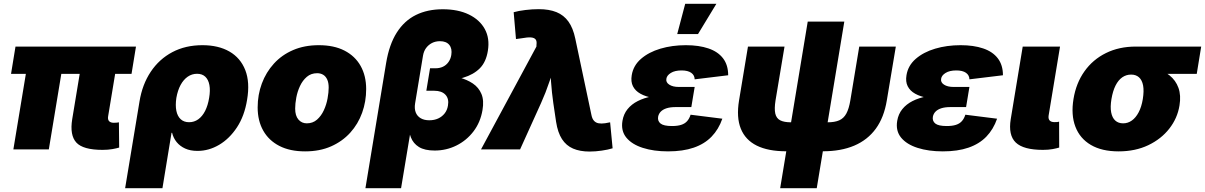

<svg xmlns="http://www.w3.org/2000/svg" viewBox="-20 -786 6339 1010"><path d="M519.5 2.4Q417 2.4 381.6 -36.1Q346.2 -74.7 359.9 -159.2L417 -504.9H603.5L548.8 -174.3Q545.9 -157.7 553.7 -148.9Q561.5 -140.1 579.1 -140.1Q588.4 -140.1 595 -140.9Q601.6 -141.6 605.5 -142.6L606.9 -9.8Q594.7 -5.9 571.5 -1.7Q548.3 2.4 519.5 2.4ZM50.3 0 133.8 -504.9H320.3L236.8 0ZM38.1 -397.5 61.5 -541H695.3L671.9 -397.5Z M638.2 204.1 713.9 -252.4Q728.5 -341.8 772.9 -408.4Q817.4 -475.1 886.5 -511.7Q955.6 -548.3 1044.9 -548.3Q1128.9 -548.3 1187 -514.9Q1245.1 -481.4 1270.3 -417.2Q1295.4 -353 1279.8 -261.2Q1266.1 -176.3 1226.6 -116.2Q1187 -56.2 1132.8 -24.2Q1078.6 7.8 1019 7.8Q981.4 7.8 954.1 -4.6Q926.8 -17.1 909.4 -38.3Q892.1 -59.6 885.3 -87.4H882.3L834.5 204.1ZM974.6 -143.1Q1001.5 -143.1 1022.9 -158.4Q1044.4 -173.8 1059.1 -202.6Q1073.7 -231.4 1080.1 -271Q1086.9 -310.5 1081.5 -338.9Q1076.2 -367.2 1059.8 -382.6Q1043.5 -397.9 1016.6 -397.9Q989.7 -397.9 967.5 -382.6Q945.3 -367.2 929.9 -338.9Q914.6 -310.5 907.7 -271Q901.9 -231.9 907.7 -203.1Q913.6 -174.3 930.7 -158.7Q947.8 -143.1 974.6 -143.1Z M1585 10.3Q1505.4 10.3 1449.7 -18.3Q1394 -46.9 1364.7 -98.9Q1335.4 -150.9 1335.4 -220.7Q1335.4 -287.6 1357.4 -346.7Q1379.4 -405.8 1420.9 -451.4Q1462.4 -497.1 1522 -522.7Q1581.5 -548.3 1657.2 -548.3Q1736.8 -548.3 1792.2 -519.8Q1847.7 -491.2 1877 -439.2Q1906.2 -387.2 1906.2 -317.4Q1906.2 -252 1885 -192.9Q1863.8 -133.8 1822.5 -88.1Q1781.2 -42.5 1721.7 -16.1Q1662.1 10.3 1585 10.3ZM1593.8 -137.2Q1625.5 -137.2 1647.7 -156.7Q1669.9 -176.3 1683.6 -206.1Q1697.3 -235.8 1703.1 -268.1Q1709 -300.3 1709 -325.2Q1709 -350.6 1701.4 -367.4Q1693.8 -384.3 1680.2 -392.6Q1666.5 -400.9 1648.4 -400.9Q1616.2 -400.9 1594 -381.8Q1571.8 -362.8 1558.1 -333.5Q1544.4 -304.2 1538.6 -272.5Q1532.7 -240.7 1532.7 -214.8Q1532.7 -177.2 1549.8 -157.2Q1566.9 -137.2 1593.8 -137.2Z M1902.3 204.1 2011.2 -454.6Q2027.3 -551.8 2067.1 -614.5Q2106.9 -677.2 2168 -707.3Q2229 -737.3 2309.1 -737.3Q2389.6 -737.3 2446.5 -709.7Q2503.4 -682.1 2530.3 -633.1Q2557.1 -584 2546.4 -519Q2537.1 -460 2504.2 -426.8Q2471.2 -393.6 2417 -377.4Q2362.8 -361.3 2288.6 -353L2295.9 -397Q2348.1 -391.1 2392.3 -379.4Q2436.5 -367.7 2467.5 -346.7Q2498.5 -325.7 2512.7 -291.5Q2526.9 -257.3 2518.1 -207Q2507.3 -142.6 2470.7 -94.7Q2434.1 -46.9 2380.9 -20.5Q2327.6 5.9 2266.6 5.9Q2213.9 5.9 2183.8 -12.7Q2153.8 -31.2 2141.1 -64.2Q2128.4 -97.2 2127.4 -139.6H2147L2089.8 204.1ZM2238.3 -153.3Q2264.6 -153.3 2285.2 -162.8Q2305.7 -172.4 2319.1 -189.5Q2332.5 -206.5 2336.4 -230.5Q2342.8 -266.6 2323.2 -287.6Q2303.7 -308.6 2264.2 -308.6H2222.7L2242.2 -426.8H2270.5Q2293 -426.8 2310.3 -435.1Q2327.6 -443.4 2339.1 -459.5Q2350.6 -475.6 2354 -496.6Q2359.4 -530.3 2343.5 -549.8Q2327.6 -569.3 2294.4 -569.3Q2271 -569.3 2252.4 -559.8Q2233.9 -550.3 2221.4 -533.4Q2209 -516.6 2205.1 -492.7L2163.6 -242.2Q2159.2 -214.8 2166.7 -195.1Q2174.3 -175.3 2192.6 -164.3Q2210.9 -153.3 2238.3 -153.3Z M2510.3 0 2801.8 -541 2802.2 -551.3Q2804.7 -569.8 2797.4 -578.9Q2790 -587.9 2772.2 -589.1Q2754.4 -590.3 2723.1 -584.5L2694.3 -580.6L2682.1 -721.7Q2707.5 -729 2743.9 -733.4Q2780.3 -737.8 2814 -737.8Q2868.7 -737.8 2907.2 -722.2Q2945.8 -706.5 2970.2 -672.6Q2994.6 -638.7 3006.3 -582.5L3091.3 -180.7Q3095.2 -161.1 3104.7 -150.6Q3114.3 -140.1 3128.7 -137.5Q3143.1 -134.8 3163.1 -137.7L3189.5 -142.6L3202.6 -5.9Q3178.7 1.5 3145.5 6.3Q3112.3 11.2 3081.1 11.2Q3030.8 11.2 2994.6 -4.4Q2958.5 -20 2936.3 -54.2Q2914.1 -88.4 2905.3 -145L2890.6 -244.1Q2882.8 -298.8 2878.7 -355.5Q2874.5 -412.1 2873 -477.5H2912.1Q2888.7 -412.1 2869.9 -355.7Q2851.1 -299.3 2826.2 -244.1L2715.8 0Z M3494.1 10.3Q3418.9 10.3 3361.6 -8.1Q3304.2 -26.4 3274.9 -62Q3245.6 -97.7 3254.4 -150.4Q3260.3 -186 3281.2 -211.9Q3302.2 -237.8 3335 -254.4Q3367.7 -271 3410.6 -279.3Q3453.6 -287.6 3503.9 -287.6H3627.4L3616.7 -222.7H3533.7Q3506.3 -222.7 3486.8 -216.6Q3467.3 -210.4 3456.1 -199Q3444.8 -187.5 3441.9 -171.4Q3438.5 -149.4 3454.8 -136.2Q3471.2 -123 3515.1 -123Q3543.9 -123 3563.2 -129.2Q3582.5 -135.3 3594.5 -148.7Q3606.4 -162.1 3612.8 -182.6L3779.8 -161.6Q3760.3 -105.5 3723.1 -67.1Q3686 -28.8 3629.4 -9.3Q3572.8 10.3 3494.1 10.3ZM3501 -264.2Q3453.6 -264.2 3414.8 -271Q3376 -277.8 3348.9 -293Q3321.8 -308.1 3309.6 -332.3Q3297.4 -356.4 3303.2 -390.6Q3311.5 -441.4 3352.1 -476.6Q3392.6 -511.7 3454.1 -530Q3515.6 -548.3 3587.9 -548.3Q3656.7 -548.3 3706.8 -531.2Q3756.8 -514.2 3783.7 -479Q3810.5 -443.8 3810.5 -390.1L3634.3 -368.7Q3633.8 -390.6 3616 -403.1Q3598.1 -415.5 3565.4 -415.5Q3529.8 -415.5 3508.8 -402.3Q3487.8 -389.2 3485.4 -371.6Q3481.9 -353 3500.5 -340.8Q3519 -328.6 3551.3 -328.6H3634.3L3623.5 -264.2ZM3542.5 -606.9 3584.5 -766.1H3748.5L3651.9 -606.9Z M4116.2 9.8Q4021 9.8 3960.9 -20Q3900.9 -49.8 3877 -109.1Q3853 -168.5 3867.7 -257.8L3914.6 -541H4106.9L4059.6 -257.8Q4052.7 -213.9 4058.3 -188.7Q4064 -163.6 4084.2 -153.1Q4104.5 -142.6 4141.1 -142.6H4333.5Q4371.1 -142.6 4394.8 -153.1Q4418.5 -163.6 4432.1 -188.7Q4445.8 -213.9 4453.1 -257.8L4500 -541H4692.4L4645 -257.8Q4630.4 -168.5 4587.2 -109.1Q4543.9 -49.8 4473.9 -20Q4403.8 9.8 4308.6 9.8ZM4084 204.1 4229 -672.4H4421.4L4276.4 204.1Z M4939.5 10.3Q4864.3 10.3 4806.9 -8.1Q4749.5 -26.4 4720.2 -62Q4690.9 -97.7 4699.7 -150.4Q4705.6 -186 4726.6 -211.9Q4747.6 -237.8 4780.3 -254.4Q4813 -271 4856 -279.3Q4898.9 -287.6 4949.2 -287.6H5072.8L5062 -222.7H4979Q4951.7 -222.7 4932.1 -216.6Q4912.6 -210.4 4901.4 -199Q4890.1 -187.5 4887.2 -171.4Q4883.8 -149.4 4900.1 -136.2Q4916.5 -123 4960.4 -123Q4989.3 -123 5008.5 -129.2Q5027.8 -135.3 5039.8 -148.7Q5051.8 -162.1 5058.1 -182.6L5225.1 -161.6Q5205.6 -105.5 5168.5 -67.1Q5131.3 -28.8 5074.7 -9.3Q5018.1 10.3 4939.5 10.3ZM4946.3 -264.2Q4898.9 -264.2 4860.1 -271Q4821.3 -277.8 4794.2 -293Q4767.1 -308.1 4754.9 -332.3Q4742.7 -356.4 4748.5 -390.6Q4756.8 -441.4 4797.4 -476.6Q4837.9 -511.7 4899.4 -530Q4960.9 -548.3 5033.2 -548.3Q5102.1 -548.3 5152.1 -531.2Q5202.1 -514.2 5229 -479Q5255.9 -443.8 5255.9 -390.1L5079.6 -368.7Q5079.1 -390.6 5061.3 -403.1Q5043.5 -415.5 5010.7 -415.5Q4975.1 -415.5 4954.1 -402.3Q4933.1 -389.2 4930.7 -371.6Q4927.2 -353 4945.8 -340.8Q4964.4 -328.6 4996.6 -328.6H5079.6L5068.8 -264.2Z M5466.3 2.4Q5363.8 2.4 5323.5 -36.1Q5283.2 -74.7 5296.9 -159.2L5359.9 -541H5556.2L5496.1 -177.7Q5493.7 -161.1 5501.5 -152.3Q5509.3 -143.6 5526.9 -143.6Q5535.6 -143.6 5541.5 -144Q5547.4 -144.5 5551.3 -146L5551.8 -9.8Q5539.6 -5.9 5517.3 -1.7Q5495.1 2.4 5466.3 2.4Z M5864.3 10.3Q5775.9 10.3 5718.3 -23.7Q5660.6 -57.6 5637 -119.6Q5613.3 -181.6 5627 -265.1Q5640.6 -348.6 5684.6 -410.6Q5728.5 -472.7 5797.6 -506.8Q5866.7 -541 5954.6 -541H6298.8L6275.4 -397.5H6037.6L5929.7 -393.6Q5904.3 -393.6 5883.5 -379.2Q5862.8 -364.7 5848.4 -336.4Q5834 -308.1 5826.7 -265.1Q5819.8 -223.6 5825.2 -195.1Q5830.6 -166.5 5846.7 -151.9Q5862.8 -137.2 5888.2 -137.2Q5913.1 -137.2 5933.8 -151.9Q5954.6 -166.5 5969.7 -195.1Q5984.9 -223.6 5991.7 -265.1Q5998.5 -308.1 5993.2 -336.4Q5987.8 -364.7 5971.7 -379.2Q5955.6 -393.6 5930.7 -393.6L5938.5 -442.4Q6000 -442.4 6049.3 -429.4Q6098.6 -416.5 6131.8 -389.9Q6165 -363.3 6179.2 -323.7Q6193.4 -284.2 6184.6 -231Q6173.8 -164.1 6131.1 -109.4Q6088.4 -54.7 6020.3 -22.2Q5952.1 10.3 5864.3 10.3Z"/></svg>

Font: Inter 17pt Black
Style: Italic
Weight: 900
Italic angle: -9.3988°
Version: Version 4.001;git-66647c0bb